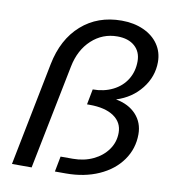

<svg xmlns="http://www.w3.org/2000/svg" viewBox="-83 -820 819 894"><g transform="rotate(10 326.5 -373.0)"><path d="M620 -585Q620 -516 575.5 -459.5Q531 -403 458 -380Q519 -369 554 -331Q589 -293 589 -238Q589 -170 550.5 -115.5Q512 -61 443.5 -30.5Q375 0 288 0H236L250 -73H308Q361 -73 404 -93.5Q447 -114 472 -149.5Q497 -185 497 -229Q497 -278 456 -306Q415 -334 341 -334H329L343 -407Q396 -407 438 -428Q480 -449 503 -486.5Q526 -524 526 -572Q526 -617 496 -643.5Q466 -670 414 -670Q344 -670 292.5 -622.5Q241 -575 225 -495L126 0H33L130 -489Q154 -610 231 -678Q308 -746 421 -746Q479 -746 524.5 -725.5Q570 -705 595 -668.5Q620 -632 620 -585Z"/></g></svg>

Font: TypoPRO Montserrat
Style: Italic
Weight: 400
Italic angle: -11.3°
Designer: Julieta Ulanovsky
Foundry: Julieta Ulanovsky
Version: Version 6.001